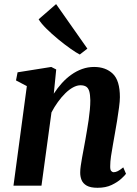

<svg xmlns="http://www.w3.org/2000/svg" viewBox="-20 -882 653 912"><path d="M235.5 -437Q253 -464 273.8 -487Q294.5 -510 318.8 -527.2Q343 -544.5 370 -554.2Q397 -564 427 -564Q482 -564 515.8 -531.8Q549.5 -499.5 549.5 -420.5Q549.5 -402.5 545.5 -371.8Q541.5 -341 536 -307.5Q530.5 -274 525.5 -246.5Q521.5 -221.5 516.2 -193.5Q511 -165.5 507.2 -139.2Q503.5 -113 503.5 -93Q503 -75.5 508.2 -69.8Q513.5 -64 520 -64Q529 -64 539.2 -69Q549.5 -74 565.5 -87L578.5 -56.5Q573.5 -49 556 -33Q538.5 -17 510.5 -3.5Q482.5 10 443.5 10Q410 10 392 -0.2Q374 -10.5 367.2 -27.5Q360.5 -44.5 361 -64Q361 -76.5 363.5 -94.2Q366 -112 369.8 -133Q373.5 -154 377.8 -176Q382 -198 385.5 -218Q389 -239 393.2 -263Q397.5 -287 401 -312Q404.5 -337 406.8 -360.8Q409 -384.5 409 -405.5Q408.5 -433.5 403.8 -449Q399 -464.5 388.8 -470.8Q378.5 -477 362 -477Q345.5 -477 326.8 -466.8Q308 -456.5 289.8 -438.5Q271.5 -420.5 254.8 -397.2Q238 -374 224.5 -348L177 0H44L107.5 -473L56 -500L63.5 -538.5L223.5 -564L247 -552ZM359 -623Q343 -631 315.2 -650.5Q287.5 -670 256.8 -695.2Q226 -720.5 200.5 -745.8Q175 -771 163.5 -790.5L246.5 -862.5L395 -651Z"/></svg>

Font: Merriweather 28pt
Style: Bold Italic
Weight: 700
Italic angle: -7.8°
Version: Version 2.101